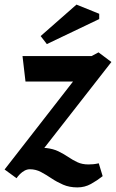

<svg xmlns="http://www.w3.org/2000/svg" viewBox="-60 -750 505 836"><path d="M277 66Q242 66 214.5 54Q187 42 164 26.5Q141 11 118.5 -1Q96 -13 70 -13Q58 -13 47 -7Q36 -1 27 8Q18 17 12 26L-40 -12L258 -395H51L38 -506H339L369 -522L425 -480L97 -60L67 -98Q110 -109 141 -105.5Q172 -102 194.5 -91Q217 -80 237 -66.5Q257 -53 277.5 -43.5Q298 -34 325 -34Q336 -34 346.5 -35Q357 -36 370 -39L387 17Q363 36 336 51Q309 66 277 66ZM144 -558 117 -593 273 -730 372 -690V-667Z"/></svg>

Font: Manuale
Style: Bold Italic
Weight: 700
Italic angle: -11°
Version: Version 1.002